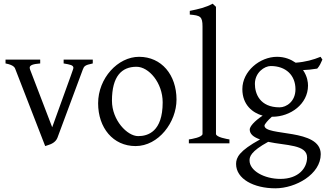

<svg xmlns="http://www.w3.org/2000/svg" viewBox="-20 -777 1772 1041"><path d="M378 -409C378 -404 378 -405 263 -87L143 -400C142 -404 141 -407 141 -410C141 -424 160 -430 198 -433V-454H10V-433C57 -424 61 -409 64 -400L225 15L240 10C257 5 281 -5 291 -29L429 -400C436 -417 438 -424 483 -433V-454H325V-433C360 -427 378 -424 378 -409Z M729 -39C670 -39 587 -125 587 -231C587 -364 640 -415 720 -415C787 -415 862 -328 862 -222C862 -63 782 -39 729 -39ZM734 -469C619 -469 512 -353 512 -217C512 -84 593 15 715 15C840 15 937 -115 937 -237C937 -371 856 -469 734 -469Z M1151 -51V-740L1133 -757C1094 -736 1058 -728 1009 -718V-698C1066 -693 1078 -688 1078 -633V-51C1078 -33 1019 -23 1004 -21V0H1224V-21C1212 -23 1151 -33 1151 -51Z M1496 -195C1389 -195 1362 -269 1362 -322C1362 -384 1414 -419 1448 -419C1530 -419 1582 -369 1582 -293C1582 -227 1533 -195 1496 -195ZM1500 193C1413 193 1333 149 1333 93C1333 73 1339 44 1434 -8C1531 13 1645 6 1645 77C1645 133 1600 193 1500 193ZM1623 -397C1646 -398 1670 -400 1700 -405C1714 -421 1719 -434 1728 -454L1718 -469C1679 -453 1636 -441 1583 -437C1557 -455 1524 -469 1482 -469C1389 -469 1294 -391 1294 -294C1294 -208 1350 -165 1404 -150C1357 -119 1334 -90 1334 -75C1334 -51 1353 -34 1390 -21C1277 41 1260 77 1260 112C1260 193 1356 244 1473 244C1583 244 1719 168 1719 59C1719 -83 1414 -36 1414 -96C1414 -103 1432 -125 1454 -144H1457C1555 -144 1650 -213 1650 -313C1650 -330 1647 -362 1623 -397Z"/></svg>

Font: Temporarium
Style: Regular
Weight: 400
Version: Version 1.1